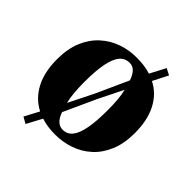

<svg xmlns="http://www.w3.org/2000/svg" viewBox="-187 -735 941 941"><g transform="rotate(45 284.0 -264.5)"><path d="M136.5 77 103.5 58.5 143.5 -17Q85 -47 53 -107.5Q21 -168 21 -256.5Q21 -329 43.2 -382Q65.5 -435 104 -470Q142.5 -505 191.2 -522Q240 -539 293.5 -538.5Q320 -538.5 344 -535.2Q368 -532 389.5 -525L432 -606L465.5 -588.5L425.5 -510Q484.5 -480 515.8 -419Q547 -358 547 -270.5Q547 -197.5 524.5 -144.2Q502 -91 463.8 -56.5Q425.5 -22 376.5 -5.2Q327.5 11.5 274.5 11.5Q248 11.5 224.2 8Q200.5 4.5 179 -2.5ZM207 -139.5 272 -270 347 -436Q337.5 -464.5 322.5 -480.2Q307.5 -496 285 -496Q254 -496 234 -472.5Q214 -449 204.2 -399.2Q194.5 -349.5 194.5 -270.5Q194.5 -232.5 197.5 -199.5Q200.5 -166.5 207 -139.5ZM285.5 -31.5Q315.5 -31.5 335 -55Q354.5 -78.5 364 -128.2Q373.5 -178 373.5 -255.5Q373.5 -293 370.8 -326Q368 -359 361.5 -385L298 -257L222 -90.5Q231.5 -62.5 247 -47Q262.5 -31.5 285.5 -31.5Z"/></g></svg>

Font: Merriweather 96pt ExtraBold
Style: Regular
Weight: 800
Version: Version 2.100